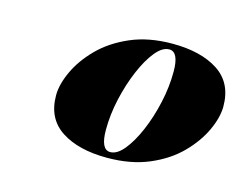

<svg xmlns="http://www.w3.org/2000/svg" viewBox="-61 -814 694 545"><g transform="rotate(15 285.5 -541.5)"><path d="M381 -704Q361 -704 341 -679.5Q321 -655 304 -615Q287 -575 276.5 -528.5Q266 -482 266 -437Q266 -379 294 -379Q314 -379 334 -403.5Q354 -428 371 -467.5Q388 -507 398.5 -554Q409 -601 409 -646Q409 -704 381 -704ZM104 -495Q104 -527 122 -566Q140 -605 175 -640.5Q210 -676 263 -699Q316 -722 386 -722Q470 -722 520.5 -689Q571 -656 571 -587Q571 -555 553 -516Q535 -477 500 -441.5Q465 -406 412 -383.5Q359 -361 289 -361Q205 -361 154.5 -394Q104 -427 104 -495Z"/></g></svg>

Font: Playfair Display Black
Style: Italic
Weight: 900
Italic angle: -14°
Designer: Claus Eggers Sørensen
Foundry: Claus Eggers Sørensen
Version: Version 1.203